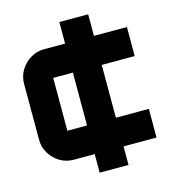

<svg xmlns="http://www.w3.org/2000/svg" viewBox="-118 -798 871 990"><g transform="rotate(-15 318.0 -303.0)"><path d="M291 99V0H179Q139 0 106 -20Q73 -40 53 -73Q33 -106 33 -145V-444Q33 -484 53 -517Q73 -550 106 -570Q139 -590 179 -590H291V-705H445V-590H621V-435H445V-153H621V0H445V99ZM186 -153H291V-435H186Q186 -435 186 -435Q186 -435 186 -435V-153Q186 -153 186 -153Q186 -153 186 -153Z"/></g></svg>

Font: Orbitron Black
Style: Regular
Weight: 900
Designer: Matt McInerney
Foundry: The League of Moveable Type
Version: Version 2.001